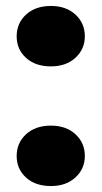

<svg xmlns="http://www.w3.org/2000/svg" viewBox="-20 -617 342 645"><path d="M151 8Q99 8 67.5 -20.5Q36 -49 36 -93Q36 -137 67.5 -166Q99 -195 151 -195Q202 -195 233.5 -166Q265 -137 265 -93Q265 -50 233.5 -21Q202 8 151 8ZM151 -394Q99 -394 67.5 -422.5Q36 -451 36 -495Q36 -539 67.5 -568Q99 -597 151 -597Q202 -597 233.5 -568Q265 -539 265 -495Q265 -452 233.5 -423Q202 -394 151 -394Z"/></svg>

Font: DVN-Poppins ExtBd
Style: Regular
Weight: 800
Designer: Ninad Kale (Devanagari), Jonny Pinhorn (Latin)
Foundry: Indian Type Foundry
Version: 4.004